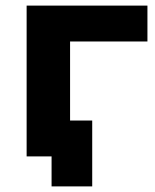

<svg xmlns="http://www.w3.org/2000/svg" viewBox="-20 -558 554 685"><path d="M230 -410V-128H309V107H164V0H75V-538H506V-410Z"/></svg>

Font: mBank
Style: Bold
Weight: 700
Designer: Julieta Ulanovsky
Foundry: Julieta Ulanovsky
Version: Version 7.200